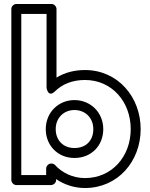

<svg xmlns="http://www.w3.org/2000/svg" viewBox="-20 -905 756 965"><path d="M637 -256C637 -117.7 541.8 -10 407 -10C344.5 -10 291 -37.8 257.5 -74.8C252.7 -80.1 245.3 -83 239 -83H237C221.9 -83 212 -68.7 212 -58V-25H87V-835H214V-464C214 -464 221 -411.5 256.5 -446.1C293.5 -482.3 343.6 -503 407 -503C541.7 -503 637 -394.4 637 -256ZM687 -256C687 -417.6 572.3 -553 407 -553C353 -553 305.1 -540.1 264 -515V-860C264 -870.7 254.1 -885 239 -885H62C51.3 -885 37 -875.1 37 -860V0C37 10.7 46.9 25 62 25H237C247.7 25 262 15.1 262 0V-4.9C301 21.9 351.3 40 407 40C572.2 40 687 -94.3 687 -256ZM499 -256C499 -340.7 434.2 -402 354 -402C274.6 -402 210 -340.6 210 -256C210 -172.8 271.6 -111 354 -111C439.3 -111 499 -173.1 499 -256ZM449 -256C449 -198.9 412.7 -161 354 -161C298.4 -161 260 -199.2 260 -256C260 -313.4 301.4 -352 354 -352C407.8 -352 449 -313.3 449 -256Z"/></svg>

Font: Hussar Ekologiczny
Style: Regular
Weight: 400
Foundry: Cannot Into Space Fonts
Version: Version 0.97